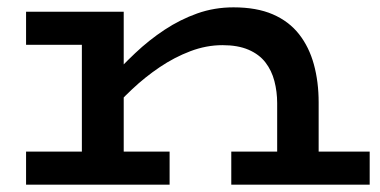

<svg xmlns="http://www.w3.org/2000/svg" viewBox="-20 -503 1034 523"><path d="M735 0V-222Q735 -253 727.5 -282Q720 -311 703 -333Q686 -355 657 -367.5Q628 -380 586 -380Q542 -380 498.5 -363.5Q455 -347 415 -320Q375 -293 339.5 -259.5Q304 -226 275 -192V-283Q310 -322 348 -358Q386 -394 428.5 -422Q471 -450 517.5 -466.5Q564 -483 616 -483Q679 -483 723 -464Q767 -445 794.5 -410Q822 -375 835 -327.5Q848 -280 848 -224V0ZM51 0V-90H442V0ZM203 0V-471H317V0ZM51 -381V-471H292V-381ZM610 0V-90H987V0Z"/></svg>

Font: BioRhyme SemiExpanded Medium
Style: Regular
Weight: 500
Width: 6
Designer: Aoife Mooney
Foundry: Aoife Mooney Type
Version: Version 1.600;gftools[0.9.33]